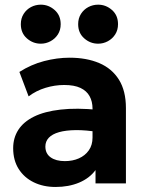

<svg xmlns="http://www.w3.org/2000/svg" viewBox="-20 -766 610 802"><path d="M212 15Q161 15 121 -4.5Q81 -24 58 -60.2Q35 -96.5 35 -147Q35 -190 56.5 -223.5Q78 -257 121.8 -278.8Q165.5 -300.5 232.8 -308.2Q300 -316 391.5 -307L393 -214Q338.5 -223 296.8 -222.5Q255 -222 226.8 -214Q198.5 -206 184 -190.8Q169.5 -175.5 169.5 -154Q169.5 -124.5 191.5 -108.8Q213.5 -93 251 -93Q283.5 -93 309.5 -104.5Q335.5 -116 351 -138Q366.5 -160 366.5 -191.5V-312.5Q366.5 -342 354.2 -364.2Q342 -386.5 316 -398.8Q290 -411 248 -411Q209 -411 170.2 -399.2Q131.5 -387.5 99.5 -363.5L61 -465.5Q109.5 -496.5 164 -510.8Q218.5 -525 270.5 -525Q341.5 -525 394.5 -502.5Q447.5 -480 476.8 -433.2Q506 -386.5 506 -314.5V0H379V-55.5Q354 -21.5 310.5 -3.2Q267 15 212 15ZM150.5 -583.5Q117.5 -583.5 92.2 -605.8Q67 -628 67 -665Q67 -689.5 78.8 -708Q90.5 -726.5 109.5 -736.5Q128.5 -746.5 150.5 -746.5Q183 -746.5 208.2 -724.2Q233.5 -702 233.5 -665Q233.5 -640.5 221.8 -622.2Q210 -604 191 -593.8Q172 -583.5 150.5 -583.5ZM390 -583.5Q357 -583.5 331.8 -605.8Q306.5 -628 306.5 -665Q306.5 -689.5 318.2 -708Q330 -726.5 349 -736.5Q368 -746.5 390 -746.5Q422.5 -746.5 447.8 -724.2Q473 -702 473 -665Q473 -640.5 461.2 -622.2Q449.5 -604 430.5 -593.8Q411.5 -583.5 390 -583.5Z"/></svg>

Font: Geologica SemiBold
Style: Regular
Weight: 600
Designer: Sindre Bremnes, Frode Helland
Foundry: Monokrom Skriftforlag AS
Version: Version 1.010;gftools[0.9.28]